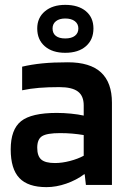

<svg xmlns="http://www.w3.org/2000/svg" viewBox="-20 -760 532 789"><path d="M171 9Q95 9 59.5 -28.5Q24 -66 24 -146Q24 -228 66.5 -262Q109 -296 213 -296Q242 -296 272 -293Q302 -290 324 -285V-327Q324 -366 300 -384Q276 -402 224 -402Q177 -402 140.5 -399Q104 -396 71 -389V-486Q109 -495 153.5 -499.5Q198 -504 259 -504Q350 -504 395 -462.5Q440 -421 440 -338V0H333L328 -44H326Q294 -20 252.5 -5.5Q211 9 171 9ZM227 -213Q173 -213 153 -200.5Q133 -188 133 -153Q133 -119 149.5 -104.5Q166 -90 206 -90Q235 -90 267.5 -98.5Q300 -107 324 -120V-205Q300 -209 276.5 -211Q253 -213 227 -213ZM364 -643Q364 -597 333 -570Q302 -543 248 -543Q195 -543 164 -570Q133 -597 133 -643Q133 -687 164.5 -713.5Q196 -740 248 -740Q302 -740 333 -714Q364 -688 364 -643ZM196 -643Q196 -623 209.5 -612.5Q223 -602 248 -602Q274 -602 288 -613Q302 -624 302 -643Q302 -662 287.5 -673Q273 -684 248 -684Q224 -684 210 -673Q196 -662 196 -643Z"/></svg>

Font: Blinker SemiBold
Style: Regular
Weight: 600
Designer: Juergen Huber
Foundry: supertype
Version: Version 1.015;PS 1.15;hotconv 1.0.88;makeotf.lib2.5.647800